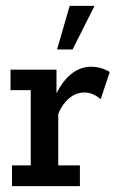

<svg xmlns="http://www.w3.org/2000/svg" viewBox="-20 -636 398 656"><path d="M21 0V-71H85V-328H16V-398H173V-287L163 -296Q187 -352 219.5 -380Q252 -408 291 -408Q325 -408 355 -390L324 -297Q310 -309 296 -314.5Q282 -320 269 -320Q240 -320 216.5 -300.5Q193 -281 179 -247V-71H253V0ZM175 -467 218 -616H303L228 -467Z"/></svg>

Font: Rokkitt Medium
Style: Regular
Weight: 500
Version: Version 3.103